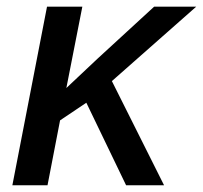

<svg xmlns="http://www.w3.org/2000/svg" viewBox="-20 -548 601 568"><path d="M157.7 -191.9 120.6 0H16.6L119.1 -528.3H223.6L176.3 -287.6L268.6 -374.5L436 -528.3H560.5L311 -308.1L465.3 0H353L235.4 -244.1Z"/></svg>

Font: Arimo Medium
Style: Italic
Weight: 500
Italic angle: -12°
Designer: Steve Matteson
Foundry: Monotype Imaging Inc.
Version: Version 1.33